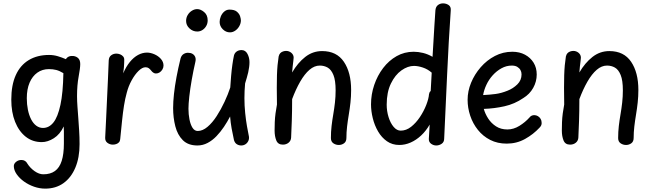

<svg xmlns="http://www.w3.org/2000/svg" viewBox="-20 -852 3877 1139"><path d="M47 -261Q47 -347 73.5 -406Q100 -465 150.5 -495.5Q201 -526 271 -526Q298 -526 323 -518.5Q348 -511 371 -501Q375 -508 380.5 -512Q386 -516 392.5 -518Q399 -520 406 -520Q426 -521 441 -509.5Q456 -498 456 -472Q456 -448 446.5 -397.5Q437 -347 437 -282Q437 -252 439.5 -219.5Q442 -187 444.5 -151.5Q447 -116 449.5 -77.5Q452 -39 452 3Q452 83 427 142.5Q402 202 356.5 234.5Q311 267 248 267Q215 267 182 255.5Q149 244 122 224.5Q95 205 78.5 181Q62 157 62 133Q62 119 75.5 108Q89 97 107 97Q119 97 128 102.5Q137 108 142 118Q159 145 185.5 163.5Q212 182 237 182Q279 182 306 162.5Q333 143 346 102.5Q359 62 359 -1Q359 -26 359 -42.5Q359 -59 359 -72.5Q359 -86 358 -102Q336 -55 299.5 -32Q263 -9 228 -9Q173 -9 132.5 -41Q92 -73 69.5 -129.5Q47 -186 47 -261ZM139 -269Q139 -233 145.5 -201Q152 -169 164.5 -144.5Q177 -120 195 -106.5Q213 -93 235 -93Q271 -93 297 -125.5Q323 -158 338.5 -230Q354 -302 356 -418Q333 -432 313.5 -437Q294 -442 270 -442Q231 -442 201.5 -421Q172 -400 155.5 -361.5Q139 -323 139 -269Z M649 6Q632 6 617.5 -4.5Q603 -15 604 -36Q607 -88 609.5 -147Q612 -206 615 -266Q618 -326 620.5 -384Q623 -442 625 -493Q626 -514 639.5 -524Q653 -534 670 -534Q682 -534 693 -529.5Q704 -525 711 -516.5Q718 -508 717 -494Q717 -487 716.5 -476.5Q716 -466 715 -451.5Q714 -437 711 -417Q728 -457 750.5 -484.5Q773 -512 799 -526Q825 -540 852 -540Q873 -540 896 -530Q919 -520 934.5 -502.5Q950 -485 950 -463Q950 -451 943.5 -440Q937 -429 927 -422.5Q917 -416 905 -416Q897 -416 889.5 -421Q882 -426 877 -433Q870 -442 862.5 -447.5Q855 -453 843 -453Q824 -453 802 -431.5Q780 -410 761 -375.5Q742 -341 732 -302Q722 -266 715.5 -225Q709 -184 704 -135Q699 -86 693 -26Q692 -14 685 -7Q678 0 668.5 3Q659 6 649 6Z M1051 -505Q1056 -523 1068.5 -531Q1081 -539 1095 -539Q1111 -539 1122 -532.5Q1133 -526 1138 -514Q1143 -502 1139 -485Q1127 -433 1117.5 -379Q1108 -325 1103 -280Q1098 -235 1098 -207Q1098 -174 1104 -143.5Q1110 -113 1122 -94Q1134 -75 1153 -75Q1182 -75 1211 -99.5Q1240 -124 1265.5 -163.5Q1291 -203 1312 -248Q1333 -293 1346 -333Q1348 -366 1351 -401Q1354 -436 1358.5 -468Q1363 -500 1368 -523Q1372 -538 1384 -546.5Q1396 -555 1413 -555Q1436 -555 1448 -532.5Q1460 -510 1460 -483Q1460 -469 1458 -454Q1456 -439 1452.5 -423Q1449 -407 1444 -390.5Q1439 -374 1434 -357Q1432 -336 1431 -313.5Q1430 -291 1430 -270Q1430 -225 1434.5 -181.5Q1439 -138 1445 -104Q1451 -70 1455 -51Q1460 -32 1454 -18Q1448 -4 1436.5 3.5Q1425 11 1411 11Q1397 11 1385 3.5Q1373 -4 1368 -21Q1360 -57 1354 -90.5Q1348 -124 1345 -161Q1329 -130 1308.5 -99.5Q1288 -69 1264 -44Q1240 -19 1211.5 -4Q1183 11 1151 11Q1096 11 1064.5 -20.5Q1033 -52 1020 -103Q1007 -154 1007 -211Q1007 -248 1012 -294.5Q1017 -341 1027 -394.5Q1037 -448 1051 -505Z M1150 -665Q1124 -665 1104 -683.5Q1084 -702 1084 -728Q1084 -747 1093.5 -763Q1103 -779 1118.5 -788.5Q1134 -798 1150 -798Q1170 -798 1191 -780.5Q1212 -763 1212 -731Q1212 -713 1203.5 -698Q1195 -683 1181 -674Q1167 -665 1150 -665ZM1344 -660Q1320 -660 1301.5 -678.5Q1283 -697 1283 -722Q1283 -738 1290 -755Q1297 -772 1310.5 -783.5Q1324 -795 1341 -795Q1371 -795 1385.5 -782.5Q1400 -770 1404.5 -755Q1409 -740 1409 -731Q1409 -714 1400 -697.5Q1391 -681 1376 -670.5Q1361 -660 1344 -660Z M1633 -517Q1636 -530 1643 -537Q1650 -544 1659.5 -547Q1669 -550 1677 -550Q1695 -550 1708.5 -538.5Q1722 -527 1722 -510Q1722 -505 1720 -489.5Q1718 -474 1716 -456Q1714 -438 1713 -422Q1746 -479 1790.5 -514Q1835 -549 1891 -549Q1977 -549 2020 -485.5Q2063 -422 2063 -318Q2063 -280 2059 -243.5Q2055 -207 2049 -171.5Q2043 -136 2039 -101.5Q2035 -67 2035 -34Q2035 -12 2021 -2Q2007 8 1990 8Q1972 8 1957.5 -2Q1943 -12 1943 -33Q1943 -70 1947 -104.5Q1951 -139 1957 -173.5Q1963 -208 1967 -243.5Q1971 -279 1971 -316Q1971 -375 1958 -407Q1945 -439 1924 -451Q1903 -463 1877 -463Q1845 -463 1816 -438Q1787 -413 1761 -368Q1735 -323 1713 -264Q1713 -189 1711 -134.5Q1709 -80 1707 -36Q1706 -17 1692 -5.5Q1678 6 1658 6Q1629 6 1619 -19Q1609 -44 1609 -77Q1609 -102 1610 -127.5Q1611 -153 1614.5 -179.5Q1618 -206 1623 -232Q1622 -289 1622 -331Q1622 -373 1623 -405.5Q1624 -438 1626.5 -465Q1629 -492 1633 -517Z M2563 -791Q2565 -812 2578 -822Q2591 -832 2608 -832Q2627 -832 2641.5 -822Q2656 -812 2654 -790Q2641 -601 2632.5 -410.5Q2624 -220 2615 -30Q2615 -9 2600 1Q2585 11 2568 11Q2551 11 2537 0.5Q2523 -10 2524 -29Q2525 -42 2525.5 -53.5Q2526 -65 2527 -79Q2528 -93 2529 -113Q2507 -75 2478 -48Q2449 -21 2416 -6.5Q2383 8 2349 8Q2307 8 2275.5 -14Q2244 -36 2223 -72Q2202 -108 2191.5 -150.5Q2181 -193 2181 -233Q2181 -292 2200 -348Q2219 -404 2253 -448.5Q2287 -493 2333 -519Q2379 -545 2434 -545Q2461 -545 2489.5 -538Q2518 -531 2546 -515Q2549 -561 2551.5 -607.5Q2554 -654 2557 -700.5Q2560 -747 2563 -791ZM2274 -231Q2274 -193 2285 -157.5Q2296 -122 2315 -99.5Q2334 -77 2357 -77Q2390 -77 2419 -100Q2448 -123 2471 -157.5Q2494 -192 2508.5 -229Q2523 -266 2525 -293Q2526 -299 2528 -303.5Q2530 -308 2535 -312L2541 -421Q2517 -442 2488 -451.5Q2459 -461 2436 -461Q2399 -461 2361.5 -434.5Q2324 -408 2299 -356.5Q2274 -305 2274 -231Z M2986 0Q2931 0 2888 -22Q2845 -44 2815 -81.5Q2785 -119 2769.5 -165.5Q2754 -212 2754 -260Q2754 -311 2774.5 -361Q2795 -411 2831.5 -453Q2868 -495 2916 -520Q2964 -545 3019 -545Q3062 -545 3094.5 -527.5Q3127 -510 3145.5 -480Q3164 -450 3164 -410Q3164 -368 3143 -330.5Q3122 -293 3084 -270Q3033 -235 2972.5 -221.5Q2912 -208 2850 -206Q2858 -177 2876 -149Q2894 -121 2922.5 -102.5Q2951 -84 2990 -84Q3027 -84 3061.5 -105.5Q3096 -127 3121 -155Q3127 -163 3134.5 -166Q3142 -169 3149 -169Q3161 -169 3171 -163Q3181 -157 3187 -147Q3193 -137 3193 -125Q3194 -117 3191 -109.5Q3188 -102 3181 -95Q3144 -55 3094.5 -27.5Q3045 0 2986 0ZM2846 -288Q2886 -290 2920 -294.5Q2954 -299 2991 -314Q3024 -327 3049 -351.5Q3074 -376 3074 -411Q3074 -425 3067.5 -436.5Q3061 -448 3048.5 -455.5Q3036 -463 3016 -463Q2984 -463 2955 -447Q2926 -431 2903 -405.5Q2880 -380 2865.5 -349Q2851 -318 2846 -288Z M3337 -517Q3340 -530 3347 -537Q3354 -544 3363.5 -547Q3373 -550 3381 -550Q3399 -550 3412.5 -538.5Q3426 -527 3426 -510Q3426 -505 3424 -489.5Q3422 -474 3420 -456Q3418 -438 3417 -422Q3450 -479 3494.5 -514Q3539 -549 3595 -549Q3681 -549 3724 -485.5Q3767 -422 3767 -318Q3767 -280 3763 -243.5Q3759 -207 3753 -171.5Q3747 -136 3743 -101.5Q3739 -67 3739 -34Q3739 -12 3725 -2Q3711 8 3694 8Q3676 8 3661.5 -2Q3647 -12 3647 -33Q3647 -70 3651 -104.5Q3655 -139 3661 -173.5Q3667 -208 3671 -243.5Q3675 -279 3675 -316Q3675 -375 3662 -407Q3649 -439 3628 -451Q3607 -463 3581 -463Q3549 -463 3520 -438Q3491 -413 3465 -368Q3439 -323 3417 -264Q3417 -189 3415 -134.5Q3413 -80 3411 -36Q3410 -17 3396 -5.5Q3382 6 3362 6Q3333 6 3323 -19Q3313 -44 3313 -77Q3313 -102 3314 -127.5Q3315 -153 3318.5 -179.5Q3322 -206 3327 -232Q3326 -289 3326 -331Q3326 -373 3327 -405.5Q3328 -438 3330.5 -465Q3333 -492 3337 -517Z"/></svg>

Font: Playpen Sans
Style: Regular
Weight: 400
Designer: Laura Meseguer, Veronika Burian, José Scaglione, Kostas Bartsokas, Vera Evstafieva, Tom Grace, Yorlmar Campos
Foundry: TypeTogether
Version: Version 2.000